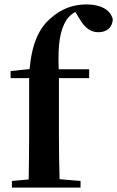

<svg xmlns="http://www.w3.org/2000/svg" viewBox="-20 -850 531 870"><path d="M109 0H345V-30L250 -38C248 -104 247 -170 247 -235V-496H384V-536H246C242 -644 250 -711 282 -761C291 -774 305 -787 321 -796L338 -769C364 -722 392 -704 426 -704C467 -704 490 -729 491 -763C479 -811 428 -830 372 -830C314 -830 258 -812 207 -765C158 -722 125 -656 114 -537L28 -528V-496H112V-235C112 -169 111 -103 110 -37L34 -30V0Z"/></svg>

Font: Source Han Serif CN
Style: Bold
Weight: 700
Designer: Ryoko NISHIZUKA 西塚涼子 (kana & ideographs); Frank Grießhammer (Latin, Greek & Cyrillic); Wenlong ZHANG 张文龙 (bopomofo); San
Foundry: Adobe
Version: Version 2.003;hotconv 1.1.1;makeotfexe 2.6.0